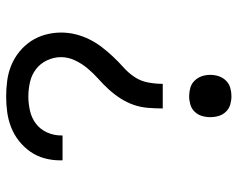

<svg xmlns="http://www.w3.org/2000/svg" viewBox="-96 -688 791 640"><g transform="rotate(-90 300.0 -367.5)"><path d="M259 -221Q259 -245 261 -270Q263 -295 271 -318Q279 -341 292.5 -362Q306 -383 322.5 -401Q339 -419 357.5 -435.5Q376 -452 392 -471Q408 -490 419 -513Q430 -536 430 -560Q430 -584 419.5 -606.5Q409 -629 390 -643.5Q371 -658 347 -663.5Q323 -669 299 -669Q275 -669 251 -663.5Q227 -658 208 -643.5Q189 -629 179 -606.5Q169 -584 169 -560V-555H86V-563Q86 -590 93 -615.5Q100 -641 115 -662.5Q130 -684 151 -700.5Q172 -717 196.5 -726.5Q221 -736 247 -739.5Q273 -743 299 -743Q325 -743 351.5 -739.5Q378 -736 402.5 -726Q427 -716 448 -699Q469 -682 483.5 -660Q498 -638 505 -612Q512 -586 512 -560Q512 -535 506 -511Q500 -487 489 -465Q478 -443 463 -423.5Q448 -404 431 -386Q414 -368 395.5 -351.5Q377 -335 363.5 -314.5Q350 -294 345.5 -269.5Q341 -245 341 -221ZM300 8Q286 8 272 4Q258 0 248 -10.5Q238 -21 234 -34.5Q230 -48 230 -63Q230 -77 234 -90.5Q238 -104 248 -114.5Q258 -125 272 -129Q286 -133 300 -133Q314 -133 328 -129Q342 -125 352 -114.5Q362 -104 366.5 -90.5Q371 -77 371 -63Q371 -48 366.5 -34.5Q362 -21 352 -10.5Q342 0 328 4Q314 8 300 8Z"/></g></svg>

Font: Iosevka Extended
Style: Regular
Weight: 400
Width: 7
Monospace: yes
Designer: Belleve Invis
Foundry: Belleve Invis
Version: Version 32.5.0; ttfautohint (v1.8.4)